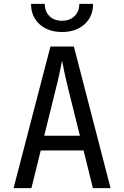

<svg xmlns="http://www.w3.org/2000/svg" viewBox="-20 -970 640 990"><path d="M50 0 240 -730H361L550 0H459L411 -194H190L142 0ZM208 -270H392L336 -495Q320 -559 311 -602Q302 -645 300 -658Q298 -645 289 -602Q280 -559 264 -496ZM300 -805Q228 -805 184 -845Q140 -885 140 -950H211Q211 -911 235 -887Q259 -863 299 -863Q340 -863 364.5 -887Q389 -911 389 -950H460Q460 -885 416 -845Q372 -805 300 -805Z"/></svg>

Font: JetBrainsMonoNL NF
Style: Regular
Weight: 400
Designer: Philipp Nurullin, Konstantin Bulenkov
Foundry: JetBrains
Version: Version 2.304; ttfautohint (v1.8.4.7-5d5b);Nerd Fonts 3.2.1